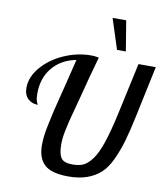

<svg xmlns="http://www.w3.org/2000/svg" viewBox="-104 -1086 1025 1180"><g transform="rotate(10 408.0 -496.5)"><path d="M55 -485Q55 -553 108 -615Q161 -677 244 -713.5Q327 -750 413 -750Q435 -750 461 -745L424 -611L394 -496L370 -406Q356 -356 349.5 -328.5Q343 -301 336.5 -270Q330 -239 328 -218.5Q326 -198 326 -179Q326 -122 343.5 -96Q361 -70 415 -70Q455 -70 482 -82Q509 -94 537 -131.5Q565 -169 590 -243.5Q615 -318 641 -439L708 -748H816L750 -436Q729 -336 710.5 -272Q692 -208 665 -150Q638 -92 603.5 -60.5Q569 -29 519.5 -11Q470 7 403 7Q298 7 254 -33Q210 -73 210 -155Q210 -182 213.5 -213Q217 -244 228 -294L244 -368Q249 -391 268.5 -466.5Q288 -542 292 -560L328 -707Q235 -689 181 -624Q127 -559 127 -463Q127 -449 128 -438Q129 -427 131 -420Q133 -413 135 -408L139 -400Q141 -395 142 -394Q105 -394 80 -417.5Q55 -441 55 -485ZM502 -1000H587L618 -811H563Z"/></g></svg>

Font: Lobster Two
Style: Italic
Weight: 400
Designer: Pablo Impallari
Foundry: Pablo Impallari. www.impallari.com
Version: Version 1.006